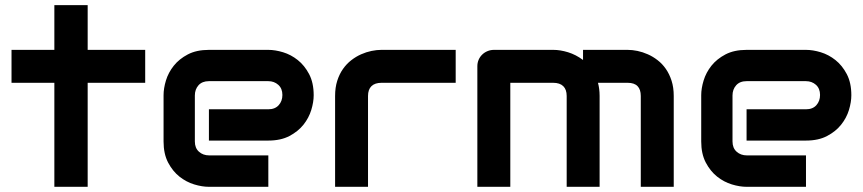

<svg xmlns="http://www.w3.org/2000/svg" viewBox="-20 -720 3327 740"><path d="M539.6 -400.9H317.9V0H189.5V-400.9H24.4V-527.8H189.5V-700.2H317.9V-527.8H539.6Z M1189 -353Q1189 -326.7 1179.7 -296.1Q1170.4 -265.6 1149.7 -239.5Q1128.9 -213.4 1095.5 -195.8Q1062 -178.2 1014.2 -178.2H785.2V-298.8H1014.2Q1040 -298.8 1054.2 -314.7Q1068.4 -330.6 1068.4 -354Q1068.4 -378.9 1052.5 -393.1Q1036.6 -407.2 1014.2 -407.2H785.2Q759.3 -407.2 745.1 -391.4Q731 -375.5 731 -352.1V-174.8Q731 -149.4 746.8 -135.3Q762.7 -121.1 786.1 -121.1H1014.2V0H785.2Q758.8 0 728.3 -9.3Q697.8 -18.6 671.6 -39.3Q645.5 -60.1 627.9 -93.5Q610.4 -127 610.4 -174.8V-353Q610.4 -379.4 619.6 -409.9Q628.9 -440.4 649.7 -466.6Q670.4 -492.7 703.9 -510.3Q737.3 -527.8 785.2 -527.8H1014.2Q1040.5 -527.8 1071 -518.6Q1101.6 -509.3 1127.7 -488.5Q1153.8 -467.8 1171.4 -434.3Q1189 -400.9 1189 -353Z M1736.3 -400.9H1450.7Q1424.8 -400.9 1411.6 -387.9Q1398.4 -375 1398.4 -350.1V0H1271.5V-350.1Q1271.5 -382.8 1279.8 -408.7Q1288.1 -434.6 1302 -454.3Q1315.9 -474.1 1334 -488Q1352.1 -502 1371.8 -510.7Q1391.6 -519.5 1411.9 -523.7Q1432.1 -527.8 1449.7 -527.8H1736.3Z M2291 0H2164.1V-350.1Q2164.1 -375 2150.9 -387.9Q2137.7 -400.9 2111.8 -400.9H1946.8V0H1819.8V-464.8Q1819.8 -478 1824.7 -489.5Q1829.6 -501 1838.4 -509.5Q1847.2 -518.1 1858.9 -522.9Q1870.6 -527.8 1883.8 -527.8H2112.8Q2139.2 -527.8 2169.4 -518.6Q2199.7 -509.3 2227.1 -488.8V-527.8H2398.9Q2417 -527.8 2437 -523.7Q2457 -519.5 2476.8 -510.7Q2496.6 -502 2514.6 -488Q2532.7 -474.1 2546.4 -454.3Q2560.1 -434.6 2568.4 -408.7Q2576.7 -382.8 2576.7 -350.1V0H2449.7V-350.1Q2449.7 -375 2437.3 -387.9Q2424.8 -400.9 2398.9 -400.9H2284.7Q2291 -377.4 2291 -350.1Z M3261.2 -353Q3261.2 -326.7 3252 -296.1Q3242.7 -265.6 3221.9 -239.5Q3201.2 -213.4 3167.7 -195.8Q3134.3 -178.2 3086.4 -178.2H2857.4V-298.8H3086.4Q3112.3 -298.8 3126.5 -314.7Q3140.6 -330.6 3140.6 -354Q3140.6 -378.9 3124.8 -393.1Q3108.9 -407.2 3086.4 -407.2H2857.4Q2831.5 -407.2 2817.4 -391.4Q2803.2 -375.5 2803.2 -352.1V-174.8Q2803.2 -149.4 2819.1 -135.3Q2835 -121.1 2858.4 -121.1H3086.4V0H2857.4Q2831.1 0 2800.5 -9.3Q2770 -18.6 2743.9 -39.3Q2717.8 -60.1 2700.2 -93.5Q2682.6 -127 2682.6 -174.8V-353Q2682.6 -379.4 2691.9 -409.9Q2701.2 -440.4 2721.9 -466.6Q2742.7 -492.7 2776.1 -510.3Q2809.6 -527.8 2857.4 -527.8H3086.4Q3112.8 -527.8 3143.3 -518.6Q3173.8 -509.3 3200 -488.5Q3226.1 -467.8 3243.7 -434.3Q3261.2 -400.9 3261.2 -353Z"/></svg>

Font: Audiowide
Style: Regular
Weight: 400
Designer: Astigmatic (AOETI)
Foundry: Astigmatic (AOETI)
Version: Version 1.002